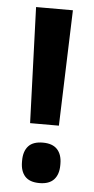

<svg xmlns="http://www.w3.org/2000/svg" viewBox="-50 -670 348 714"><g transform="rotate(5 124.5 -313.5)"><path d="M193 -639 178.5 -207H71L55.5 -639ZM125 12Q88 12 70.8 -7.2Q53.5 -26.5 53.5 -61V-66Q53.5 -100.5 70.8 -119.8Q88 -139 125 -139Q161 -139 178.8 -119.8Q196.5 -100.5 196.5 -66V-61Q196.5 -26.5 178.8 -7.2Q161 12 125 12Z"/></g></svg>

Font: Anek Devanagari Medium SemiBold
Style: Regular
Weight: 600
Version: Version 1.003